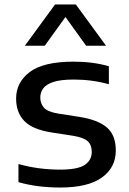

<svg xmlns="http://www.w3.org/2000/svg" viewBox="-20 -828 578 858"><path d="M249 10Q198 10 151 4Q104 -2 62.5 -14V-95Q109 -82 155.2 -76Q201.5 -70 249 -70Q327 -70 358.5 -91Q390 -112 390 -149Q390 -179.5 372.8 -196.2Q355.5 -213 308 -221L211 -236Q124.5 -249.5 88.2 -287.8Q52 -326 52 -387.5Q52 -460 113 -506.2Q174 -552.5 309.5 -552.5Q395 -552.5 466.5 -532V-451.5Q391.5 -472.5 310 -472.5Q251.5 -472.5 218.8 -461.8Q186 -451 173 -432.8Q160 -414.5 160 -392Q160 -366 176 -347.2Q192 -328.5 239.5 -320.5L336 -305.5Q418 -292.5 457.8 -258.2Q497.5 -224 497.5 -155.5Q497.5 -79.5 435.5 -34.8Q373.5 10 249 10ZM91 -623.5 226 -808H319L454 -623.5H365L272.5 -752L180 -623.5Z"/></svg>

Font: Encode Sans Expanded Expanded Medium
Style: Regular
Weight: 500
Width: 7
Designer: Multiple Designers
Foundry: Impallari Type
Version: Version 3.000; ttfautohint (v1.8.3) -l 8 -r 50 -G 200 -x 14 